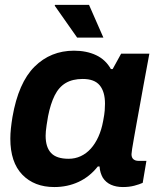

<svg xmlns="http://www.w3.org/2000/svg" viewBox="-20 -743 644 775"><path d="M199.2 12Q118.5 12 70.1 -37.9Q21.7 -87.9 21.7 -183.3Q21.7 -203.1 24 -224.6Q26.3 -246.1 30.3 -270.7Q54.3 -409.3 119.4 -473.9Q184.5 -538.4 278.6 -538.4Q329.3 -538.4 367.7 -520.4Q406.2 -502.4 427.7 -464.1H434.7L469 -526.4H582.9L558.9 -396.9Q552.1 -357.8 544.9 -319.4Q537.6 -281 531.7 -247Q525.8 -213.1 520.8 -186.1Q515.8 -159.1 513.3 -142Q510.8 -124.9 510.8 -120.7Q510.8 -106.7 518.6 -100.2Q526.4 -93.7 538.9 -93.7H571L556 -4.9Q543.1 1 522.5 6.5Q501.9 12 476.1 12Q448.8 12 428 2.7Q407.2 -6.7 394.9 -25.8Q389.8 -34.6 386.2 -46.2Q382.7 -57.8 381.8 -71H374.8Q342 -29.6 297.2 -8.8Q252.3 12 199.2 12ZM257.1 -102.1Q283.2 -102.1 306 -112.7Q328.8 -123.3 346.6 -143.1Q364.4 -162.9 377.2 -191.2Q390 -219.5 396.4 -255Q401.6 -281.8 402.7 -297Q403.8 -312.3 403.8 -324.2Q403.8 -372.5 382.6 -398.4Q361.4 -424.3 314 -424.3Q272.9 -424.3 245.2 -407.9Q217.6 -391.5 200.8 -357.9Q184 -324.3 174 -273.8Q170.4 -252.7 168.2 -238.2Q166 -223.7 165.1 -213.4Q164.2 -203.2 164.2 -195Q164.2 -148.7 186.2 -125.4Q208.1 -102.1 257.1 -102.1ZM291.4 -591.2 200.8 -720.2 202.2 -723.4H339.3L397.3 -591.2Z"/></svg>

Font: Archivo Variable SemiBold
Style: Italic
Weight: 600
Italic angle: -10°
Designer: Hector Gatti
Foundry: Omnibus-Type
Version: Version 2.001